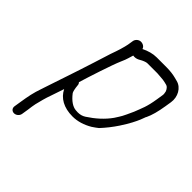

<svg xmlns="http://www.w3.org/2000/svg" viewBox="-196 -676 983 983"><g transform="rotate(45 295.5 -184.5)"><path d="M183.6 -172.6C198 -220.9 242.2 -357.8 260.6 -399.2C268.1 -416 273 -428.7 275.5 -438C277.7 -446 281 -455.9 283.9 -465.7C294.2 -463.8 307.1 -465.3 317.5 -470.8L333.9 -479.7C347.8 -486.6 358.4 -489 363.6 -489H435.2C446.9 -489 462.7 -486.2 479 -485.5C487.2 -485 499.6 -481 509.5 -478.8C517.4 -477 526.6 -466.9 531.6 -453.7L533.8 -441.1C534.4 -437.3 534.5 -433.5 533.8 -429.5L528 -392.5C517.9 -328.8 506.7 -308.8 490.3 -265.6C461.5 -202 463.4 -207.7 440.2 -171.3C412.6 -132.2 375.1 -98.9 332.4 -71.3C319.3 -62.9 305.6 -59 288.5 -59C282.7 -59 278.1 -59.3 273.3 -59.9C251.6 -62.1 226.2 -77.2 200.5 -111C196.3 -118.6 192.7 -133.8 190.6 -156.2C190.4 -162.4 188.6 -168 183.6 -172.6ZM261.9 -544C246.8 -544 232.4 -531.5 230 -516.5L225.2 -486.5C224.4 -481.2 223 -474.9 220.9 -467.6C215.2 -448.3 213.2 -437.6 206.3 -419.1C190.7 -377.2 184.1 -348.7 166.3 -295.8C146.7 -237.4 138.9 -208.2 121.6 -159.1C109.1 -123.5 85 -48.2 72.6 -12.5C57.1 31.9 51.3 62.5 43.7 110.5L37.8 147.5C35.4 163.1 46 175 61 175C76 175 90.4 163.1 92.8 147.5L98.7 110.5C101.5 92.5 102.4 78.3 106 64.2C114.2 32.2 118.5 11.6 132.2 -26.3C141.1 -51 148 -72.7 155.2 -94.3C176.5 -50.8 220.7 -25.2 284.6 -25.2C320.5 -25.2 356.2 -36.3 390.3 -56.3L390.8 -56.6L391.3 -56.9C403.6 -65.2 414.1 -72.4 421.6 -78.7L422.3 -79.3L423 -80C446.5 -105.1 468.3 -132.8 488.4 -163C546.5 -251 551.1 -291.9 554.3 -290.9C567.2 -317.7 576.7 -353.3 583.8 -398.1L589.5 -433.6C596.5 -477.9 572.4 -521.4 533.4 -531.1L514.2 -536.1C497.3 -540.5 474.3 -544 446 -544H375.2C348.4 -544 320.6 -536.2 293.5 -522.7C291 -534.5 277.7 -544 261.9 -544Z"/></g></svg>

Font: MewTooHand
Style: BdWideIta
Weight: 400
Designer: Mew Too, Robert Jablonski
Version: Version 0.77